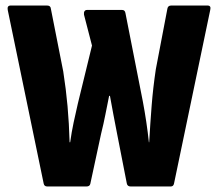

<svg xmlns="http://www.w3.org/2000/svg" viewBox="-20 -675 790 695"><path d="M151 0Q140 0 138 -11L8 -639Q5 -655 19 -655H150Q163 -655 164 -644L209 -416Q219 -352 224.5 -290.5Q230 -229 232 -160H234Q239 -196 246.5 -231.5Q254 -267 262 -301L313 -510L284 -622Q283 -630 286 -634.5Q289 -639 295 -639H422Q432 -639 434 -628L497 -308Q504 -271 509.5 -234Q515 -197 519 -160H520Q524 -230 529 -293.5Q534 -357 544 -424L586 -644Q588 -655 600 -655H731Q745 -655 741 -639L610 -11Q608 0 598 0H453Q441 0 439 -11L404 -190Q397 -226 390.5 -260Q384 -294 378 -328H375Q368 -294 361.5 -260.5Q355 -227 346 -191L307 -10Q305 0 293 0Z"/></svg>

Font: Sofia Sans Condensed Black
Style: Regular
Weight: 900
Designer: Botio Nikoltchev, Ani Petrova
Foundry: lettersoup
Version: Version 4.101